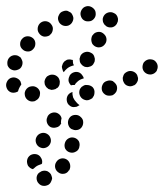

<svg xmlns="http://www.w3.org/2000/svg" viewBox="-31 -296 538 630"><path d="M132 307Q135 304 137 299Q139 295 140 290Q140 287 139 284Q138 281 137 278Q136 277 136 276Q134 274 133 272Q130 269 125 266Q120 264 115 264Q110 264 105 266Q101 268 97 271Q93 274 91 279Q89 284 89 288Q89 299 96 306Q103 314 114 314Q119 314 124 312Q128 311 132 307ZM189 228Q180 222 170 224Q160 226 154 235Q148 244 150 254Q152 264 161 270Q169 276 180 274Q190 272 195 263H196Q201 254 199 244Q197 234 189 228ZM61 248Q59 244 58 239Q57 234 58 229Q60 219 69 213Q78 208 88 210Q93 211 97 214Q101 217 103 221Q106 225 107 230Q108 235 107 240Q107 241 106 241Q106 242 106 242Q102 243 98 245Q89 248 82 255Q79 257 77 259Q77 259 77 259Q77 259 77 259Q72 258 68 255Q64 252 61 248ZM213 156Q203 153 194 158Q185 163 182 173Q179 183 183 192Q188 201 198 204Q208 207 217 202Q226 198 229 188V187Q232 177 228 168Q223 159 213 156ZM99 187Q109 192 118 189Q128 186 133 177Q138 168 135 158Q132 148 123 143Q114 138 104 141Q94 144 89 153Q84 162 87 172Q90 182 99 187ZM217 81Q206 81 199 88Q192 96 192 106V107Q192 111 194 116Q196 121 199 124Q203 128 208 129Q212 131 217 131Q228 131 235 124Q242 116 242 106V105Q242 95 234 88Q227 81 217 81ZM169 110Q164 120 154 122Q144 125 135 121Q126 116 123 106Q120 96 125 87V86Q130 77 140 74Q150 71 159 76Q164 79 167 83Q170 87 171 92Q169 99 169 107Q169 108 170 109Q169 110 169 110Q169 110 169 110ZM220 40Q224 45 230 49Q227 51 223 53Q220 55 215 55Q205 57 197 50Q189 44 188 33Q187 24 192 16Q198 8 207 6Q207 6 207 6Q206 15 209 24Q213 33 220 40ZM97 24Q100 19 100 14Q101 9 100 5Q97 -5 88 -10Q79 -15 69 -12H68Q64 -11 60 -8Q56 -5 53 0Q51 4 50 9Q50 14 51 19Q54 29 63 34Q72 39 82 36H83Q87 34 91 31Q95 28 97 24ZM272 26Q275 22 277 18Q279 13 279 8Q280 -2 273 -10Q265 -17 255 -17Q250 -18 245 -16Q241 -14 237 -11Q233 -7 231 -3Q229 2 229 7Q229 17 236 25Q243 32 253 33H254Q259 33 263 31Q268 29 272 26ZM352 -15Q350 -20 346 -24Q343 -27 339 -30Q334 -32 329 -32Q324 -32 319 -30Q309 -27 305 -17Q301 -8 304 2Q306 7 309 10Q313 14 317 16Q322 18 327 18Q332 18 336 17H337Q346 13 351 4Q355 -6 352 -15ZM-9 -7Q-13 -17 -9 -26Q-5 -36 4 -40Q14 -44 23 -40Q33 -36 37 -27V-26Q38 -24 38 -23Q39 -21 39 -19Q36 -15 34 -11Q30 -4 28 4Q27 5 26 5Q25 6 24 6Q14 10 5 7Q-5 3 -9 -7ZM121 -10Q118 -14 116 -19Q115 -24 115 -29Q116 -34 118 -38Q121 -43 124 -46H125Q133 -52 143 -51Q153 -50 160 -42Q163 -38 164 -34Q166 -29 165 -24Q165 -19 163 -15Q161 -11 158 -8Q155 -7 153 -5Q152 -5 152 -4Q149 -3 145 -2Q141 -1 138 -1Q133 -2 128 -4Q124 -7 121 -10ZM421 -31Q422 -35 422 -40Q421 -45 419 -50Q414 -59 404 -62Q394 -65 385 -60Q381 -58 377 -54Q374 -50 373 -45Q371 -41 372 -36Q372 -31 375 -26Q379 -17 389 -14Q399 -11 408 -16H409Q413 -18 416 -22Q419 -26 421 -31ZM194 -30Q193 -39 197 -46V-47Q202 -56 212 -59Q222 -62 231 -57Q236 -54 239 -49Q243 -44 244 -39Q241 -38 238 -37Q229 -34 222 -27Q217 -23 214 -17Q211 -17 207 -17Q205 -17 202 -16Q196 -22 194 -30ZM486 -72Q487 -77 486 -82Q485 -87 482 -91Q476 -100 466 -101Q456 -103 447 -97Q443 -94 440 -90Q438 -86 437 -81Q436 -76 437 -71Q438 -66 441 -62Q447 -54 457 -52Q467 -50 476 -56Q480 -59 483 -63Q485 -68 486 -72ZM172 -78Q173 -82 175 -87Q177 -91 181 -95Q185 -98 189 -100Q194 -101 199 -101Q201 -101 203 -100Q206 -100 208 -99Q208 -93 209 -87Q210 -84 212 -82Q209 -81 206 -80Q196 -77 189 -71Q183 -66 178 -59Q178 -59 178 -59Q178 -59 178 -59Q175 -63 174 -68Q172 -73 172 -78ZM-6 -81Q-4 -76 0 -72Q3 -69 8 -67Q17 -63 27 -67Q37 -70 41 -80Q43 -85 43 -90Q43 -95 41 -99Q39 -104 36 -108Q32 -111 28 -113Q18 -117 8 -113Q-1 -109 -5 -100Q-7 -95 -7 -90Q-7 -85 -6 -81ZM231 -94Q232 -89 236 -85Q239 -81 243 -79Q247 -76 252 -76Q257 -75 262 -77Q267 -78 271 -81Q275 -84 277 -89Q280 -93 280 -98Q281 -103 279 -108Q278 -113 275 -117Q272 -121 267 -123Q258 -128 248 -125Q238 -122 233 -113Q231 -108 230 -103Q230 -99 231 -94ZM43 -134Q50 -127 61 -127Q71 -127 78 -135Q85 -142 85 -153Q85 -163 78 -170Q70 -177 60 -177Q49 -177 42 -169Q35 -162 35 -151Q35 -141 43 -134ZM269 -161Q270 -156 272 -152Q275 -148 279 -145Q288 -139 298 -141Q308 -143 314 -152Q317 -156 318 -161Q319 -166 318 -171Q317 -176 314 -180Q311 -184 307 -187Q299 -193 289 -191Q278 -189 273 -180H272Q270 -176 269 -171Q268 -166 269 -161ZM97 -187Q103 -178 113 -176Q123 -175 132 -180V-181Q140 -186 142 -197Q144 -207 138 -215Q132 -224 122 -226Q112 -228 103 -222Q95 -216 93 -206Q91 -195 97 -187ZM307 -224Q309 -219 312 -215Q315 -212 319 -209Q329 -204 339 -207Q348 -210 353 -219V-220Q356 -224 356 -229Q357 -234 355 -239Q354 -243 351 -247Q348 -251 343 -253Q334 -258 324 -255Q314 -252 309 -243Q307 -239 306 -234Q306 -229 307 -224ZM161 -227Q164 -218 174 -213Q183 -209 193 -212Q203 -216 207 -225Q212 -235 208 -244Q206 -249 203 -253Q200 -256 195 -258Q191 -261 186 -261Q181 -261 176 -259Q166 -256 162 -246Q157 -237 161 -227ZM233 -250Q234 -239 241 -232Q249 -225 259 -226H260Q270 -226 277 -234Q284 -242 283 -252Q283 -262 275 -269Q267 -276 257 -276Q246 -275 240 -268Q233 -260 233 -250Z"/></svg>

Font: FRB American Cursive Guidelines Arrows Dotted Black
Style: Bold Italic
Weight: 900
Italic angle: -25°
Version: Version 2.0;Modular Font Editor K font №1